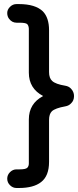

<svg xmlns="http://www.w3.org/2000/svg" viewBox="-20 -773 385 946"><path d="M192.4 -299.8Q122.1 -336.9 122.1 -415V-631.8Q121.1 -647.5 113.8 -654.3Q106.4 -661.1 76.2 -661.1H61.5Q39.1 -661.1 24.4 -680.7Q15.6 -692.4 15.6 -709Q15.6 -725.6 29.3 -739.3Q43 -752.9 61.5 -752.9H73.2Q154.3 -752.9 191.4 -716.8Q221.7 -685.5 221.7 -624V-418Q221.7 -387.7 237.3 -374Q253.9 -358.4 301.8 -350.6Q319.3 -347.7 330.1 -335.9Q344.7 -320.3 344.7 -299.8Q344.7 -277.3 330.1 -263.7Q319.3 -252 301.8 -249Q252 -240.2 235.4 -224.6Q221.7 -210.9 221.7 -181.6V24.4Q221.7 93.8 182.6 124Q145.5 153.3 73.2 153.3H61.5Q43 153.3 29.3 139.6Q15.6 126 15.6 107.4Q15.6 88.9 29.3 75.2Q43 61.5 61.5 61.5H76.2Q106.4 61.5 114.3 53.7Q122.1 45.9 122.1 32.2V-184.6Q122.1 -262.7 192.4 -299.8Z"/></svg>

Font: FakePearl
Style: SemiBold
Weight: 400
Version: Version 1.2